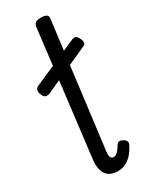

<svg xmlns="http://www.w3.org/2000/svg" viewBox="-230 -944 811 1014"><g transform="rotate(-30 175.0 -437.0)"><path d="M167 16Q115 16 94 -18Q73 -52 83 -117L173 -862Q176 -877 186 -883.5Q196 -890 216 -890Q242 -890 252 -882.5Q262 -875 259 -859L164 -105Q161 -81 166 -70.5Q171 -60 184 -60Q193 -60 201 -65.5Q209 -71 217 -81.5Q225 -92 234 -107Q240 -116 249 -117.5Q258 -119 270 -112Q284 -105 288 -95.5Q292 -86 287 -76Q273 -47 255 -26.5Q237 -6 214.5 5Q192 16 167 16ZM57 -520Q42 -514 31 -518.5Q20 -523 14 -541Q8 -553 10 -565.5Q12 -578 26 -585L303 -707Q317 -713 325.5 -709.5Q334 -706 342 -691Q351 -675 349.5 -663Q348 -651 335 -646Z"/></g></svg>

Font: Playwrite GB S
Style: Italic
Weight: 400
Italic angle: -7°
Designer: Veronika Burian, José Scaglione
Foundry: TypeTogether
Version: Version 1.000